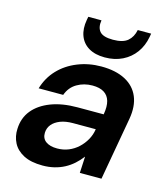

<svg xmlns="http://www.w3.org/2000/svg" viewBox="-109 -803 786 900"><g transform="rotate(15 284.0 -352.5)"><path d="M181 12Q124 12 88.5 -6.5Q53 -25 37 -56Q21 -87 23 -124Q25 -177 55.5 -214.5Q86 -252 140.5 -273Q195 -294 269 -294H396Q403 -334 395.5 -359.5Q388 -385 367 -398Q346 -411 311 -411Q270 -411 236.5 -391.5Q203 -372 189 -333H70Q86 -387 123 -426Q160 -465 213.5 -486.5Q267 -508 328 -508Q398 -508 444.5 -483.5Q491 -459 510 -413.5Q529 -368 518 -305L464 0H359L363 -79H362Q347 -59 328 -42Q309 -25 286.5 -13Q264 -1 237.5 5.5Q211 12 181 12ZM226 -83Q256 -83 281.5 -93.5Q307 -104 327 -122.5Q347 -141 360.5 -165Q374 -189 378 -216V-217H268Q232 -217 206.5 -207Q181 -197 167 -180Q153 -163 152 -140Q151 -112 171 -97.5Q191 -83 226 -83ZM331 -553Q284 -553 253 -571.5Q222 -590 209.5 -623.5Q197 -657 205 -701L208 -717H272Q266 -682 282.5 -662.5Q299 -643 347 -643Q395 -643 418 -662.5Q441 -682 448 -717H513L510 -700Q502 -656 478 -623Q454 -590 416.5 -571.5Q379 -553 331 -553Z"/></g></svg>

Font: DM Sans 28pt SemiBold
Style: Italic
Weight: 600
Italic angle: -10°
Version: Version 4.004;gftools[0.9.30]